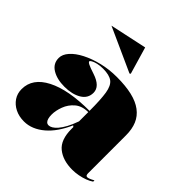

<svg xmlns="http://www.w3.org/2000/svg" viewBox="-200 -885 1047 1047"><g transform="rotate(45 324.0 -361.5)"><path d="M331 -515Q399 -515 448 -503.5Q497 -492 529 -468Q561 -444 576 -408.5Q591 -373 591 -325V-32Q591 -25 593.5 -19.5Q596 -14 603 -14Q609 -14 619 -18Q629 -22 643 -30V-20Q629 -10 608 -2Q587 6 563 10.5Q539 15 516 15Q444 15 400 -20.5Q356 -56 356 -140Q356 -142 356 -143.5Q356 -145 356 -147.5Q356 -150 356 -154L349 -160Q331 -119 308.5 -86.5Q286 -54 259.5 -31.5Q233 -9 204 3Q175 15 144 15Q105 15 75 0Q45 -15 27.5 -41Q10 -67 10 -101Q10 -185 101.5 -232Q193 -279 356 -279Q356 -366 348.5 -412.5Q341 -459 317.5 -476.5Q294 -494 246 -494Q222 -494 203.5 -489.5Q185 -485 174.5 -479Q164 -473 164 -469Q164 -463 178 -456Q192 -449 229 -437Q302 -413 302 -364Q302 -321 263.5 -298Q225 -275 166 -275Q108 -275 70.5 -298Q33 -321 33 -364Q33 -392 57 -419Q81 -446 123 -467.5Q165 -489 218.5 -502Q272 -515 331 -515ZM356 -269Q308 -269 279 -244Q250 -219 237 -184Q224 -149 224 -119Q224 -101 227.5 -89Q231 -77 237.5 -71Q244 -65 254 -65Q264 -65 276 -72Q288 -79 301.5 -94.5Q315 -110 329 -135.5Q343 -161 356 -198ZM366 -577 112 -692 326 -738 372 -581Z"/></g></svg>

Font: Kalnia Thin
Style: Regular
Weight: 100
Version: Version 1.105